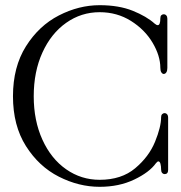

<svg xmlns="http://www.w3.org/2000/svg" viewBox="-20 -720 698 740"><path d="M30 -349Q30 -462 80 -541.5Q130 -621 207 -660.5Q284 -700 364 -700Q438 -700 491.5 -678.5Q545 -657 576 -629Q583 -623 588 -623Q598 -623 598 -650Q598 -658 602 -661.5Q606 -665 611 -665Q617 -665 621 -660.5Q625 -656 625 -648V-548V-458Q625 -447 621 -441Q617 -435 611 -435Q606 -435 602 -441Q598 -447 598 -458Q598 -505 568 -555.5Q538 -606 484.5 -639.5Q431 -673 364 -673Q293 -673 235 -632Q177 -591 143.5 -517.5Q110 -444 110 -349Q110 -255 143.5 -181.5Q177 -108 235 -67.5Q293 -27 364 -27Q448 -27 501 -71.5Q554 -116 577.5 -173.5Q601 -231 601 -269Q601 -276 605 -280Q609 -284 614 -284Q620 -284 624 -279.5Q628 -275 628 -266V-176V-65Q628 -57 624.5 -53Q621 -49 615 -49Q609 -49 605 -53.5Q601 -58 601 -66Q601 -79 598.5 -88.5Q596 -98 590 -98Q587 -98 581 -91Q556 -56 497.5 -28Q439 0 364 0Q284 0 207 -39Q130 -78 80 -157Q30 -236 30 -349Z"/></svg>

Font: Hina Mincho
Style: Regular
Weight: 400
Designer: satsuyako
Foundry: satsuyako
Version: Version 1.100